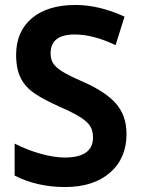

<svg xmlns="http://www.w3.org/2000/svg" viewBox="-20 -744 570 774"><path d="M242 10Q130 10 39 -36V-165Q93 -138 146 -123.5Q199 -109 241 -109Q355 -109 355 -190Q355 -215 345 -233Q335 -251 307 -269.5Q279 -288 224 -312Q157 -342 120 -367Q83 -392 64 -428.5Q45 -465 45 -523Q45 -617 108.5 -670.5Q172 -724 285 -724Q379 -724 482 -677L446 -562Q356 -605 281 -605Q184 -605 184 -529Q184 -505 194.5 -488.5Q205 -472 231.5 -455.5Q258 -439 311 -416Q405 -375 447.5 -326.5Q490 -278 490 -204Q490 -106 423.5 -48Q357 10 242 10Z"/></svg>

Font: Noto Sans Armenian SmBd Narrow
Style: Regular
Weight: 600
Width: 4
Designer: Monotype Design team
Foundry: Monotype Imaging Inc.
Version: Version 1.000